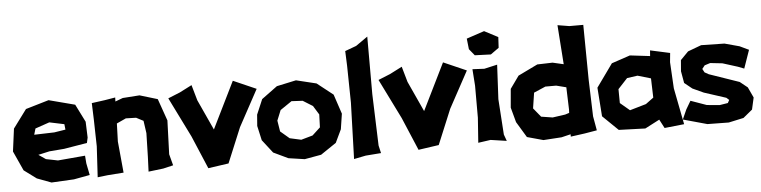

<svg xmlns="http://www.w3.org/2000/svg" viewBox="-47 -988 4992 1260"><g transform="rotate(-5 2449.0 -357.5)"><path d="M371.1 -318.4 296.9 -306.6 164.1 -302.7 175.8 -342.8 269.5 -375 367.2 -354.5ZM503.9 -218.8 511.7 -253.9 507.8 -358.4 449.2 -475.6 277.3 -520.5 125 -475.6 35.2 -354.5 15.6 -205.1 74.2 -76.2 156.2 -15.6 250 19.5 398.4 11.7 503.9 -7.8 488.3 -85.9 484.4 -136.7 304.7 -121.1 226.6 -136.7 179.7 -168.9 253.9 -185.5 351.6 -193.4Z M558.6 -476.6 562.5 -367.2 566.4 -191.4 554.7 11.7 621.1 3.9 726.6 -3.9 707 -210.9 710.9 -329.1 772.5 -357.4 839.8 -355.5 886.7 -331.1 898.4 -249 894.5 -93.8 890.6 3.9 988.3 -7.8 1054.7 -23.4 1035.2 -97.7 1043 -320.3 992.2 -464.8 875 -500 763.7 -492.2 713.9 -473.6 714.8 -500 644.5 -488.3Z M1220.7 -537.1 1140.6 -496.1 1061.5 -463.9 1191.4 -201.2 1283.2 15.6 1418 -3.9 1513.7 -234.4 1644.5 -475.6 1493.2 -542 1341.8 -234.4 1250 -434.6Z M1865.2 -375 1938.5 -371.1 2002.9 -331.1 2039.1 -272.5 2036.1 -187.5 1983.4 -138.7 1907.2 -117.2 1832 -133.8 1773.4 -183.6 1761.7 -255.9 1789.1 -323.2ZM1918.9 11.7 2028.3 -7.8 2130.9 -77.1 2171.9 -163.1 2187.5 -264.6 2144.5 -393.6 2039.1 -476.6 1906.2 -508.8 1778.3 -481.4 1674.8 -405.3 1632.8 -306.6 1627 -232.4 1648.4 -136.7 1715.8 -49.8 1812.5 -3.9Z M2245.1 -671.9 2249 -574.2 2252.9 -332 2241.2 39.1 2319.3 23.4 2420.9 15.6 2409.2 -35.2 2397.5 -375V-753.9L2319.3 -699.2Z M2605.5 -537.1 2525.4 -496.1 2446.3 -463.9 2576.2 -201.2 2668 15.6 2802.7 -3.9 2898.4 -234.4 3029.3 -475.6 2877.9 -542 2726.6 -234.4 2634.8 -434.6Z M3089.8 -570.3 3195.3 -566.4 3250 -605.5 3253.9 -675.8 3164.1 -722.7 3046.9 -683.6 3054.7 -613.3ZM3066.4 -480.5 3074.2 -371.1V-160.2L3062.5 3.9L3144.5 -7.8L3250 7.8L3234.4 -35.2L3218.8 -269.5L3230.5 -496.1L3144.5 -476.6Z M3674.8 -161.1 3673.8 -139.6 3646.5 -130.9 3563.5 -119.1 3488.3 -130.9 3440.4 -189.5 3456.1 -292 3533.2 -325.2H3604.5L3669.9 -308.6ZM3647.5 -719.7 3666 -460.9 3593.8 -477.5 3493.2 -474.6 3364.3 -412.1 3305.7 -330.1 3294.9 -207 3321.3 -109.4 3383.8 -5.9 3490.2 23.4 3610.4 15.6 3670.9 1V16.6L3763.7 3.9L3844.7 -9.8L3828.1 -103.5L3820.3 -344.7L3816.4 -707H3724.6Z M4072.3 -334 4141.6 -343.8 4228.5 -318.4 4232.4 -191.4 4180.7 -153.3 4073.2 -122.1 4010.7 -174.8 4009.8 -266.6ZM4235.4 -464.8 4103.5 -480.5 3981.4 -439.5 3873 -288.1 3886.7 -98.6 3988.3 0 4163.1 5.9 4258.8 -43.9 4289.1 13.7 4418.9 0 4372.1 -240.2 4362.3 -413.1 4368.2 -473.6 4238.3 -502Z M4826.2 -477.5 4728.5 -503.9 4575.2 -506.8 4486.3 -473.6 4434.6 -420.9 4428.7 -347.7 4442.4 -269.5 4493.2 -228.5 4565.4 -195.3 4710 -148.4 4727.5 -132.8 4716.8 -113.3 4662.1 -104.5 4578.1 -112.3 4473.6 -149.4 4441.4 -94.7 4413.1 -31.2 4571.3 12.7 4711.9 14.6 4810.5 -6.8 4871.1 -56.6 4888.7 -134.8 4856.4 -204.1 4806.6 -244.1 4608.4 -312.5 4582 -327.1 4569.3 -350.6 4586.9 -373 4624 -384.8 4704.1 -376 4803.7 -344.7 4843.8 -329.1 4885.7 -449.2Z"/></g></svg>

Font: MaokenAssortedSans-Lite
Style: Lite
Weight: 400
Version: Version 1.400